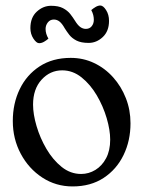

<svg xmlns="http://www.w3.org/2000/svg" viewBox="-20 -659 515 690"><path d="M240.8 11Q180.8 11 132 -20.9Q83.2 -52.8 54.6 -106.4Q26 -160 26 -224.2Q26 -287 50.8 -338.4Q75.5 -389.8 122.2 -420.4Q169 -451 234.2 -451Q279.2 -451 318.2 -432.5Q357.2 -414 386.5 -381.2Q415.8 -348.5 432.4 -306.1Q449 -263.8 449 -216Q449 -153.2 424 -101.8Q399 -50.2 352.4 -19.6Q305.8 11 240.8 11ZM271.5 -33.8Q299 -33.8 322.9 -48.4Q346.8 -63 361.4 -90.6Q376 -118.2 376 -157Q376 -191.5 363.4 -234.4Q350.8 -277.2 327.9 -316.2Q305 -355.2 273.2 -380.8Q241.5 -406.2 203.5 -406.2Q160 -406.2 129.4 -372.6Q98.8 -339 98.8 -283Q98.8 -248.5 111.4 -205.8Q124 -163 146.9 -123.9Q169.8 -84.8 201.5 -59.2Q233.2 -33.8 271.5 -33.8ZM249 -585.2Q259.2 -568.5 268.5 -561.9Q277.8 -555.2 288.5 -555.2Q302 -555.2 309.6 -564.8Q317.2 -574.2 317.2 -588Q317.2 -596.2 315.1 -604.9Q313 -613.5 308 -622.8Q314.5 -628.5 323.5 -633.9Q332.5 -639.2 340.5 -639.2Q350.8 -639.2 361.2 -622.9Q371.8 -606.5 371.8 -584Q371.8 -547 349.4 -525.9Q327 -504.8 298.5 -504.8Q271.5 -504.8 255.1 -513.1Q238.8 -521.5 229.2 -533.6Q219.8 -545.8 212.8 -557Q202.8 -574.8 193.6 -581.8Q184.5 -588.8 173.5 -588.8Q160 -588.8 151.9 -578.4Q143.8 -568 143.8 -555Q143.8 -537.5 154 -520.2Q147.8 -514.5 138.6 -509.1Q129.5 -503.8 120.5 -503.8Q111 -503.8 100.1 -520.2Q89.2 -536.8 89.2 -558Q89.2 -596 112.1 -617.1Q135 -638.2 163.5 -638.2Q189.8 -638.2 206.1 -629.8Q222.5 -621.2 232.4 -608.8Q242.2 -596.2 249 -585.2Z"/></svg>

Font: Young Serif Light
Style: Regular
Weight: 300
Designer: Bastien Sozeau
Foundry: NBR — Bastien Sozeau
Version: Version 5.001